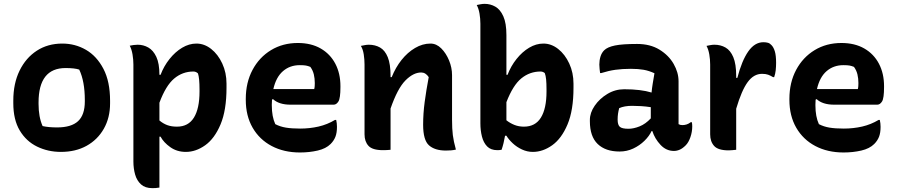

<svg xmlns="http://www.w3.org/2000/svg" viewBox="-20 -776 4660 996"><path d="M303 -550Q370 -550 426 -517.5Q482 -485 516.5 -419Q551 -353 551 -253V-240Q551 -165 518.5 -108Q486 -51 429 -19.5Q372 12 296 12Q229 12 172.5 -15.5Q116 -43 82.5 -99Q49 -155 49 -241V-254Q49 -343 81.5 -409.5Q114 -476 171 -513Q228 -550 303 -550ZM320 -423Q180 -423 180 -244V-237Q180 -169 201 -122Q232 -115 276 -115Q350 -115 385 -147.5Q420 -180 420 -250V-257Q420 -354 391 -415Q367 -423 320 -423Z M653 -539Q663 -541 673.5 -542.5Q684 -544 694 -544Q724 -544 749.5 -529.5Q775 -515 791 -481Q807 -447 807 -388H813Q830 -433 859.5 -470Q889 -507 925 -528.5Q961 -550 999 -550Q1040 -550 1075.5 -522Q1111 -494 1133 -446.5Q1155 -399 1155 -342V-321Q1155 -204 1124 -130.5Q1093 -57 1044.5 -22.5Q996 12 944 12Q898 12 863.5 -12.5Q829 -37 813 -67H807V197Q795 199 787.5 199.5Q780 200 770 200Q733 200 711.5 180.5Q690 161 681 129.5Q672 98 672 62V-441Q672 -467 667.5 -493.5Q663 -520 653 -539ZM983 -405Q927 -405 883.5 -368.5Q840 -332 807 -243V-151Q826 -135 847.5 -127Q869 -119 898 -119Q957 -119 986 -166Q1015 -213 1015 -301V-312Q1015 -371 1007 -395Q997 -405 983 -405Z M1525 -553Q1594 -553 1643.5 -524.5Q1693 -496 1719.5 -445.5Q1746 -395 1746 -329V-324Q1746 -266 1735.5 -249.5Q1725 -233 1711 -233H1487Q1427 -233 1396 -262L1391 -259Q1390 -247 1390 -234V-229Q1390 -171 1408 -132Q1433 -119 1463 -114Q1493 -109 1537 -109Q1587 -109 1632.5 -119.5Q1678 -130 1718 -154H1724Q1726 -145 1727 -136Q1728 -127 1728 -118Q1728 -87 1720 -66.5Q1712 -46 1695 -29Q1671 -5 1628 5Q1585 15 1536 15Q1453 15 1389.5 -18.5Q1326 -52 1290.5 -113.5Q1255 -175 1255 -258V-263Q1255 -348 1290 -413.5Q1325 -479 1386 -516Q1447 -553 1525 -553ZM1535 -438Q1484 -438 1448 -407Q1412 -376 1398 -314H1610Q1612 -321 1612.5 -329.5Q1613 -338 1613 -345Q1613 -369 1608 -390Q1603 -411 1590 -429Q1578 -434 1567 -436Q1556 -438 1535 -438Z M2006 1Q1995 2 1986.5 2.5Q1978 3 1967 3Q1912 3 1891.5 -19.5Q1871 -42 1871 -79V-441Q1871 -467 1867 -493.5Q1863 -520 1852 -538Q1863 -540 1873 -542Q1883 -544 1893 -544Q1926 -544 1951.5 -529.5Q1977 -515 1991.5 -479.5Q2006 -444 2006 -382V-376H2012Q2032 -426 2063 -465Q2094 -504 2133 -527Q2172 -550 2213 -550Q2244 -550 2269 -525Q2294 -500 2309.5 -462.5Q2325 -425 2325 -386V-154Q2325 -108 2329 -75.5Q2333 -43 2345 0Q2332 3 2319.5 4Q2307 5 2293 5Q2236 5 2205.5 -22Q2175 -49 2175 -129Q2175 -187 2183 -247Q2191 -307 2204 -376Q2188 -400 2165 -400Q2124 -400 2083 -358.5Q2042 -317 2006 -213Z M2582 1Q2577 2 2571 2.5Q2565 3 2560 3Q2526 3 2507 -16.5Q2488 -36 2480 -68Q2472 -100 2472 -136V-653Q2472 -679 2467.5 -705.5Q2463 -732 2453 -750Q2463 -752 2473.5 -754Q2484 -756 2494 -756Q2524 -756 2549.5 -741.5Q2575 -727 2591 -691.5Q2607 -656 2607 -594V-388H2613Q2630 -433 2659.5 -470Q2689 -507 2725 -528.5Q2761 -550 2799 -550Q2840 -550 2875.5 -522Q2911 -494 2933 -446.5Q2955 -399 2955 -342V-321Q2955 -204 2924 -130.5Q2893 -57 2844.5 -22.5Q2796 12 2744 12Q2715 12 2688 -0.5Q2661 -13 2640 -32.5Q2619 -52 2607 -72H2600Q2593 -31 2582 1ZM2784 -405Q2728 -405 2684.5 -369.5Q2641 -334 2607 -246V-152Q2626 -137 2648.5 -128Q2671 -119 2698 -119Q2757 -119 2786 -166Q2815 -213 2815 -301V-312Q2815 -344 2813 -364Q2811 -384 2806 -397Q2796 -405 2784 -405Z M3500 -354V-132Q3508 -127 3520 -127Q3531 -127 3542 -130.5Q3553 -134 3563 -142H3569Q3570 -136 3570.5 -132Q3571 -128 3571 -120Q3571 -92 3561.5 -64.5Q3552 -37 3537 -22Q3521 -6 3506 0.5Q3491 7 3476 7Q3436 7 3406.5 -24.5Q3377 -56 3364 -96H3360Q3348 -70 3323 -45.5Q3298 -21 3265 -5.5Q3232 10 3194 10Q3121 10 3080.5 -29Q3040 -68 3040 -147V-154Q3040 -191 3065 -227.5Q3090 -264 3130.5 -288.5Q3171 -313 3218 -313Q3304 -313 3360 -296Q3362 -318 3366 -342.5Q3370 -367 3375 -396Q3347 -409 3319 -414Q3291 -419 3253 -419Q3208 -419 3172.5 -414Q3137 -409 3099 -397H3093Q3092 -406 3090.5 -417.5Q3089 -429 3089 -441Q3089 -463 3095 -482.5Q3101 -502 3114 -515Q3131 -532 3170 -540Q3209 -548 3285 -548Q3353 -548 3401 -518.5Q3449 -489 3474.5 -444.5Q3500 -400 3500 -354ZM3184 -155Q3184 -128 3195.5 -118Q3207 -108 3240 -108Q3267 -108 3298 -120.5Q3329 -133 3356 -162V-220Q3330 -224 3305.5 -225.5Q3281 -227 3259 -227Q3219 -227 3192 -215Q3188 -200 3186 -186Q3184 -172 3184 -157Z M3799 1Q3787 2 3778.5 3Q3770 4 3760 4Q3705 4 3684.5 -19Q3664 -42 3664 -79V-441Q3664 -467 3659.5 -493.5Q3655 -520 3645 -538Q3655 -540 3665.5 -542Q3676 -544 3686 -544Q3718 -544 3743.5 -529.5Q3769 -515 3784 -479.5Q3799 -444 3799 -382V-372H3805Q3828 -461 3861.5 -509Q3895 -557 3940 -557Q3954 -557 3964 -554Q3974 -551 3982 -542Q3993 -531 3999.5 -509.5Q4006 -488 4006 -450Q4006 -430 4004 -411.5Q4002 -393 3996 -376H3990Q3977 -384 3964.5 -388.5Q3952 -393 3933 -393Q3890 -393 3858.5 -350Q3827 -307 3799 -212Z M4345 -553Q4414 -553 4463.5 -524.5Q4513 -496 4539.5 -445.5Q4566 -395 4566 -329V-324Q4566 -266 4555.5 -249.5Q4545 -233 4531 -233H4307Q4247 -233 4216 -262L4211 -259Q4210 -247 4210 -234V-229Q4210 -171 4228 -132Q4253 -119 4283 -114Q4313 -109 4357 -109Q4407 -109 4452.5 -119.5Q4498 -130 4538 -154H4544Q4546 -145 4547 -136Q4548 -127 4548 -118Q4548 -87 4540 -66.5Q4532 -46 4515 -29Q4491 -5 4448 5Q4405 15 4356 15Q4273 15 4209.5 -18.5Q4146 -52 4110.5 -113.5Q4075 -175 4075 -258V-263Q4075 -348 4110 -413.5Q4145 -479 4206 -516Q4267 -553 4345 -553ZM4355 -438Q4304 -438 4268 -407Q4232 -376 4218 -314H4430Q4432 -321 4432.5 -329.5Q4433 -338 4433 -345Q4433 -369 4428 -390Q4423 -411 4410 -429Q4398 -434 4387 -436Q4376 -438 4355 -438Z"/></svg>

Font: Recursive Sn Csl St
Style: Bold
Weight: 700
Version: Version 1.079;hotconv 1.0.112;makeotfexe 2.5.65598; ttfautoh